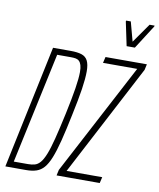

<svg xmlns="http://www.w3.org/2000/svg" viewBox="-97 -980 873 1056"><g transform="rotate(10 340.0 -452.5)"><path d="M6 0 151 -688H249Q287 -688 310.5 -680.5Q334 -673 345 -652Q356 -631 356 -592Q356 -552 347 -492.5Q338 -433 319 -344Q301 -256 285.5 -195Q270 -134 254.5 -95.5Q239 -57 221 -36.5Q203 -16 179 -8Q155 0 122 0ZM47 -34H126Q147 -34 163.5 -38.5Q180 -43 194 -59Q208 -75 221.5 -108.5Q235 -142 249.5 -199Q264 -256 283 -344Q302 -433 311 -490.5Q320 -548 320 -582Q320 -606 315.5 -620.5Q311 -635 303 -642.5Q295 -650 283.5 -652Q272 -654 257 -654H180ZM292 0 299 -32 627 -654H436L444 -688H675L668 -656L342 -34H541L533 0ZM548 -767 520 -900 521 -905H547L576 -797L652 -905H680L679 -900L594 -767Z"/></g></svg>

Font: Saira UltraCondensed Thin
Style: Italic
Weight: 250
Width: 1
Italic angle: -12°
Designer: Hector Gatti with collaboration of the Omnibus-Type team
Foundry: Omnibus-Type
Version: Version 1.101